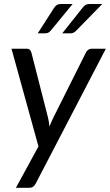

<svg xmlns="http://www.w3.org/2000/svg" viewBox="-20 -744 536 936"><path d="M36 0ZM154 151Q148.5 161.5 141.2 166.5Q134 171.5 123 171.5H57.5L167.5 -30L36 -506.5H109.5Q120.5 -506.5 125.5 -501.2Q130.5 -496 133 -488L214.5 -169Q217 -158.5 218.5 -148Q220 -137.5 221 -127Q225 -137.5 229.8 -148.2Q234.5 -159 239.5 -169.5L399.5 -489Q403.5 -497 410.8 -501.8Q418 -506.5 425.5 -506.5H496ZM334 -724.5 228 -595.5Q221.5 -587.5 214.8 -584.5Q208 -581.5 198 -581.5H164L241.5 -702.5Q248.5 -714 256.5 -719.2Q264.5 -724.5 279.5 -724.5ZM478.5 -724.5 352.5 -595.5Q345.5 -588 338.8 -584.8Q332 -581.5 322.5 -581.5H283.5L379.5 -702.5Q388 -713.5 395.5 -719Q403 -724.5 418.5 -724.5Z"/></svg>

Font: Lato
Style: Italic
Weight: 400
Italic angle: -7°
Designer: Lukasz Dziedzic
Foundry: tyPoland Lukasz Dziedzic
Version: Version 2.007; 2014-02-27